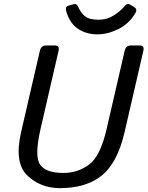

<svg xmlns="http://www.w3.org/2000/svg" viewBox="-20 -928 740 962"><path d="M312 -871.1Q305.2 -894.5 322.3 -899.4L347.7 -906.7Q364.3 -911.6 372.1 -893.1Q384.8 -863.8 406 -846.4Q427.2 -829.1 475.1 -829.1Q516.1 -829.1 550.5 -851.1Q585 -873 605 -897.9Q617.7 -913.6 632.8 -904.3L654.8 -890.6Q669.9 -880.9 657.2 -860.4Q625 -807.6 572 -781.7Q519 -755.9 466.8 -755.9Q412.6 -755.9 370.8 -783.7Q329.1 -811.5 312 -871.1ZM85.9 -267.1 179.7 -673.3Q186 -700.2 210.4 -700.2H255.4Q279.8 -700.2 273.4 -673.3L183.1 -281.7Q151.9 -145 180.7 -103.3Q209.5 -61.5 297.9 -61.5Q369.1 -61.5 426 -103.3Q482.9 -145 514.2 -281.7L604.5 -673.3Q610.8 -700.2 635.3 -700.2H680.2Q704.6 -700.2 698.2 -673.3L604.5 -267.1Q568.8 -112.3 490.2 -48.8Q411.6 14.6 280.3 14.6Q183.1 14.6 116.7 -48.8Q50.3 -112.3 85.9 -267.1Z"/></svg>

Font: Istok Web
Style: BoldItalic
Weight: 700
Italic angle: -13°
Designer: Andrey V. Panov
Foundry: Andrey V. Panov
Version: Version 1.0.2g